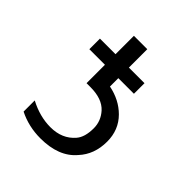

<svg xmlns="http://www.w3.org/2000/svg" viewBox="-187 -804 952 952"><g transform="rotate(45 289.0 -328.0)"><path d="M394.5 -207Q394.5 -257.8 359.4 -296.9Q320.3 -339.8 238.3 -339.8H210.9V-468.8H101.6V-543H210.9V-671.9H304.7V-543H414.1V-468.8H304.7V-410.2Q382.8 -394.5 433.6 -343.8Q488.3 -289.1 488.3 -207Q488.3 -117.2 433.6 -58.6Q371.1 15.6 242.2 15.6Q160.2 15.6 89.8 -19.5V-97.7Q164.1 -58.6 238.3 -58.6Q320.3 -58.6 367.2 -113.3Q394.5 -144.5 394.5 -207Z"/></g></svg>

Font: 和音 by 宁静之雨，公众号njzyshare
Style: Regular
Weight: 400
Designer: Steve Matteson
Foundry: Ascender Corporation
Version: Version 6.00;June 8, 2018;FontCreator 11.0.0.2388 32-bit